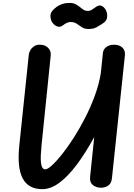

<svg xmlns="http://www.w3.org/2000/svg" viewBox="-20 -1318 940 1348"><path d="M277 10Q179 10 139 -66Q99 -142 116 -301.5L182.5 -936.5Q184 -950 193.2 -966Q202.5 -982 219.5 -993.5Q236.5 -1005 262 -1004Q296 -1004 317.8 -982.2Q339.5 -960.5 336 -927.5L272 -301.5Q268 -261 266.5 -229.2Q265 -197.5 267.8 -175Q270.5 -152.5 277.8 -140.8Q285 -129 298 -129Q314 -129 345 -157.2Q376 -185.5 415.8 -235.2Q455.5 -285 497.8 -351Q540 -417 578.8 -492.8Q617.5 -568.5 646.5 -648.2Q675.5 -728 688 -805.5L702.5 -945.5Q705 -972 726.8 -988Q748.5 -1004 780.5 -1004Q819.5 -1004 840 -983.2Q860.5 -962.5 857 -930L766 -67.5Q762.5 -30.5 740 -15.2Q717.5 0 689 0Q656 0 632.2 -18.8Q608.5 -37.5 612.5 -75.5L641.5 -355.5Q581.5 -245.5 520.2 -163.5Q459 -81.5 398 -35.8Q337 10 277 10ZM602 -1114.5Q573.5 -1114.5 555 -1126.8Q536.5 -1139 519 -1151.2Q501.5 -1163.5 475 -1163.5Q464 -1163.5 450.8 -1158Q437.5 -1152.5 420 -1139Q403.5 -1126 384 -1131.8Q364.5 -1137.5 350.2 -1156Q336 -1174.5 334.5 -1199Q332.5 -1222.5 345.2 -1239.2Q358 -1256 380 -1271.5Q395.5 -1282.5 418 -1290Q440.5 -1297.5 468 -1297.5Q493 -1297.5 509.8 -1289Q526.5 -1280.5 539.5 -1269.5Q552.5 -1258.5 565.5 -1250Q578.5 -1241.5 596.5 -1241.5Q613 -1241.5 624.8 -1249.8Q636.5 -1258 657 -1271.5Q675.5 -1284 692.5 -1277Q709.5 -1270 720.5 -1251.8Q731.5 -1233.5 732.5 -1212Q733.5 -1189 724.5 -1175Q715.5 -1161 691.5 -1146.5Q676 -1137 655.8 -1125.8Q635.5 -1114.5 602 -1114.5Z"/></svg>

Font: Edu NSW ACT Hand
Style: Regular
Weight: 400
Designer: Tina and Corey Anderson, Eben Sorkin, Mirko Velimirovic
Foundry: Sorkin Type Co.
Version: Version 2.000